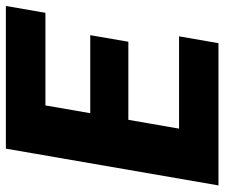

<svg xmlns="http://www.w3.org/2000/svg" viewBox="-74 -676 751 642"><g transform="rotate(-90 301.0 -355.5)"><path d="M500 -131.8 477.1 0H108.4L131.3 -131.8ZM292 -710.9 168.5 0H1.5L124.5 -710.9ZM503.9 -428.7 481.9 -301.3H160.6L183.1 -428.7ZM601.6 -710.9 578.6 -578.6H208.5L231.9 -710.9Z"/></g></svg>

Font: Roboto Black
Style: Italic
Weight: 900
Italic angle: -12°
Designer: Christian Robertson
Foundry: Google
Version: Version 3.0; 2020